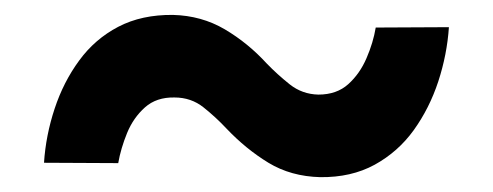

<svg xmlns="http://www.w3.org/2000/svg" viewBox="-20 -424 668 260"><path d="M488.8 -386.7 587.9 -387.2Q585.4 -350.1 573.5 -313.7Q561.5 -277.3 540.3 -247.8Q519 -218.3 487.3 -200.9Q455.6 -183.6 413.6 -184.1Q374 -185.1 343.5 -203.6Q313 -222.2 286.6 -250Q272.5 -265.1 255.6 -278.6Q238.8 -292 216.3 -292Q191.9 -292.5 176.3 -278.6Q160.6 -264.6 152.1 -243.9Q143.6 -223.1 140.1 -203.1L39.6 -203.6Q42 -240.7 54 -276.9Q65.9 -313 87.2 -342Q108.4 -371.1 140.1 -387.7Q171.9 -404.3 214.4 -403.8Q252.9 -402.8 284.4 -384.3Q315.9 -365.7 341.3 -337.9Q355.5 -323.2 372.3 -309.8Q389.2 -296.4 411.1 -295.9Q436 -295.9 451.7 -310.1Q467.3 -324.2 476.3 -345.2Q485.4 -366.2 488.8 -386.7Z"/></svg>

Font: Roboto
Style: Bold Italic
Weight: 700
Italic angle: -12°
Designer: Christian Robertson
Foundry: Google
Version: Version 3.0